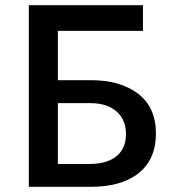

<svg xmlns="http://www.w3.org/2000/svg" viewBox="-20 -720 674 740"><path d="M91 0V-700H531V-601H203V-411H330.5Q444 -411 512.5 -358.5Q581 -306 581 -205.5Q581 -106.5 515 -53.2Q449 0 330 0ZM203 -88H324Q392 -88 428.8 -117.8Q465.5 -147.5 465.5 -204Q465.5 -258.5 429 -290.5Q392.5 -322.5 328.5 -322.5H203Z"/></svg>

Font: Geologica
Style: Regular
Weight: 400
Designer: Sindre Bremnes, Frode Helland
Foundry: Monokrom Skriftforlag AS
Version: Version 1.010; ttfautohint (v1.8.4.7-5d5b);gftools[0.9.28]